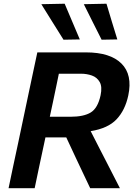

<svg xmlns="http://www.w3.org/2000/svg" viewBox="-20 -988 724 1008"><path d="M25 0Q37 -58.5 48.5 -112.2Q60 -166 74.5 -233.5L125 -473Q140 -543 151.5 -598.2Q163 -653.5 176 -713H431Q559 -713 617.8 -654.2Q676.5 -595.5 653.5 -487Q637 -409.5 592 -361.8Q547 -314 456 -299.5L503.5 -206.5Q520.5 -173.5 539.8 -136Q559 -98.5 577.2 -63Q595.5 -27.5 609.5 0H453.5Q433 -43 414.5 -82.2Q396 -121.5 377.5 -160.5L328 -266.5H218.5L211.5 -233.5Q197 -166 185.5 -112.2Q174 -58.5 162 0ZM405.5 -601H289Q282 -566.5 274.5 -530.8Q267 -495 258.5 -454.5L241.5 -375H349.5Q420 -375 456.8 -397.8Q493.5 -420.5 508 -487.5Q517.5 -532.5 503.5 -557.2Q489.5 -582 462.5 -591.5Q435.5 -601 405.5 -601ZM313.5 -779.5Q285 -824.5 256 -871.2Q227 -918 197 -966L319.5 -968.5Q339.5 -921.5 359.2 -874.8Q379 -828 399 -781ZM513.5 -779.5Q490.5 -825 467 -871.8Q443.5 -918.5 420 -966L539 -968.5Q553 -921.5 567.2 -874.5Q581.5 -827.5 596 -781Z"/></svg>

Font: Commissioner SemiBold
Style: Italic
Weight: 600
Italic angle: -12°
Designer: Kostas Bartsokas
Foundry: Kostas Bartsokas
Version: Version 1.000; ttfautohint (v1.8.3)